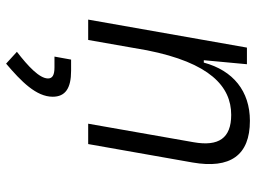

<svg xmlns="http://www.w3.org/2000/svg" viewBox="-124 -442 835 626"><g transform="rotate(90 293.0 -129.5)"><path d="M44.4 0H110.8L144.5 -191.9C185.1 -396.5 262.2 -466.3 355 -466.3C431.2 -466.3 458.5 -425.3 444.3 -344.2L383.8 0H450.2L510.3 -340.3C531.7 -463.4 486.8 -527.3 374.5 -527.3C277.8 -527.3 210.4 -472.7 184.6 -377H176.8L189.9 -517.6H135.7ZM188 267.6C246.1 218.3 295.9 169.4 295.9 115.7C295.9 74.7 268.6 55.7 211.4 55.7H174.8L165 109.9H200.2C224.6 109.9 236.3 116.2 236.3 130.9C236.3 158.7 196.8 195.8 149.4 232.4Z"/></g></svg>

Font: Cascadia Mono PL Light
Style: Italic
Weight: 300
Italic angle: -10°
Monospace: yes
Designer: Aaron Bell
Foundry: Saja Typeworks
Version: Version 2404.023